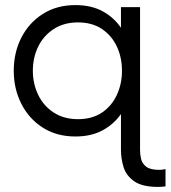

<svg xmlns="http://www.w3.org/2000/svg" viewBox="-20 -528 670 754"><path d="M276 8Q203 8 148.5 -26.5Q94 -61 64 -120Q34 -179 34 -250Q34 -322 64 -380.5Q94 -439 148.5 -473.5Q203 -508 276 -508Q338 -508 382.5 -484Q427 -460 455 -419V-500H530V62Q530 78 534 96Q538 114 554 126.5Q570 139 606 139Q617 139 630 136V204Q622 205 615 205.5Q608 206 600 206Q538 206 506.5 183.5Q475 161 465 127.5Q455 94 455 62V-80Q427 -40 382.5 -16Q338 8 276 8ZM286 -60Q342 -60 380.5 -86Q419 -112 439 -155.5Q459 -199 459 -250Q459 -302 439 -345Q419 -388 380.5 -414Q342 -440 286 -440Q231 -440 191 -414Q151 -388 130 -345Q109 -302 109 -250Q109 -199 130 -155.5Q151 -112 191 -86Q231 -60 286 -60Z"/></svg>

Font: Questrial
Style: Regular
Weight: 400
Designer: Joe Prince, Laura Meseguer
Foundry: Joe Prince, Laura Meseguer
Version: Version 2.000; ttfautohint (v1.8.3)